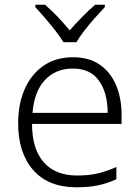

<svg xmlns="http://www.w3.org/2000/svg" viewBox="-20 -785 592 815"><path d="M290 -542Q358 -542 403.5 -510.5Q449 -479 472.5 -424Q496 -369 496 -298V-259H116Q116 -153 165.5 -96.5Q215 -40 307 -40Q356 -40 393 -48.5Q430 -57 474 -76V-24Q434 -6 395 2Q356 10 305 10Q185 10 121 -63Q57 -136 57 -262Q57 -343 84.5 -406Q112 -469 164 -505.5Q216 -542 290 -542ZM289 -494Q216 -494 170.5 -445Q125 -396 118 -306H437Q437 -390 400.5 -442Q364 -494 289 -494ZM249 -606Q236 -628 215 -655Q194 -682 171 -708.5Q148 -735 130 -755V-765H171Q198 -742 225.5 -713Q253 -684 276 -656Q300 -684 328.5 -713Q357 -742 384 -765H425V-755Q406 -735 382.5 -708.5Q359 -682 338 -655Q317 -628 305 -606Z"/></svg>

Font: Noto Sans Myanmar Light
Style: Regular
Weight: 300
Designer: Monotype Design Team
Foundry: Monotype Imaging Inc.
Version: Version 2.107; ttfautohint (v1.8.4.7-5d5b)